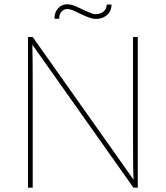

<svg xmlns="http://www.w3.org/2000/svg" viewBox="-20 -872 771 892"><path d="M110 -700H132L605 -31H601V-34Q599 -57 598.5 -104.5Q598 -152 598 -241V-700H620V0H600L115 -686H130Q130 -686 130 -685.5Q130 -685 130 -685Q131 -647 131.5 -588Q132 -529 132 -470V0H110ZM344 -812 340 -814Q331 -819 317.5 -824.5Q304 -830 292 -830Q277 -830 266 -818Q255 -806 255 -785H233Q233 -815 250 -833.5Q267 -852 290 -852Q308 -852 323.5 -846Q339 -840 364 -828L374 -823L381 -820Q399 -812 408 -809Q417 -806 424 -806Q445 -806 460 -817.5Q475 -829 476 -851H498Q498 -820 477 -802Q456 -784 426 -784Q413 -784 396.5 -789.5Q380 -795 344 -812Z"/></svg>

Font: Easer Grotesk Variable
Style: Regular
Weight: 400
Designer: Boardeaser, Bonnie Shaver-Troup, Thomas Jockin
Foundry: Lexend
Version: Version 1.001;Glyphs 3.1.2 (3151)